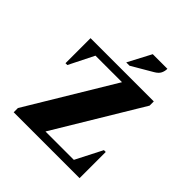

<svg xmlns="http://www.w3.org/2000/svg" viewBox="-225 -1024 1187 1187"><g transform="rotate(45 368.0 -431.0)"><path d="M80 0V-37L422 -605H190L108 -441H92V-660H645V-623L303 -55H551L640 -229H656V0ZM354 -710 434 -862H562Q562 -841 553 -822.5Q544 -804 518 -789L383 -710Z"/></g></svg>

Font: Spectral ExtraBold
Style: Regular
Weight: 800
Designer: Jean-Baptiste Levee
Foundry: Production Type
Version: Version 2.001